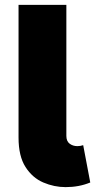

<svg xmlns="http://www.w3.org/2000/svg" viewBox="-20 -760 402 787"><path d="M56 -196V-740H252V-203Q252 -181 265.5 -171Q279 -161 297 -161Q310 -161 321 -165L350 -12Q304 7 249 7Q202 7 157.5 -12Q113 -31 84.5 -75.5Q56 -120 56 -196Z"/></svg>

Font: Parkinsans Light ExtraBold
Style: Regular
Weight: 800
Version: Version 1.000